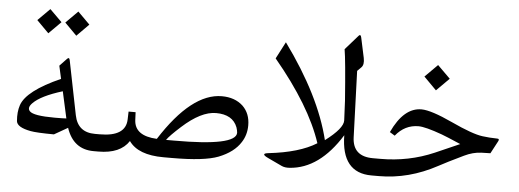

<svg xmlns="http://www.w3.org/2000/svg" viewBox="-43 -696 2184 808"><g transform="rotate(5 1049.0 -292.0)"><path d="M258.8 -579.6 309.6 -528.8 258.8 -477.5 208 -528.8ZM140.6 -579.6 191.9 -528.8 140.6 -477.5 89.8 -528.8ZM373 -72.8H380.9Q395 -72.8 395 -37.1V-34.7Q395 0 380.9 0H373.5Q288.1 0 258.3 -88.4L201.2 -55.7Q126.5 -56.2 102.1 -61Q44.4 -71.8 41.5 -97.7Q38.1 -136.2 47.9 -165.5Q68.8 -228 210.9 -291L198.7 -345.7L228.5 -377Q237.3 -386.2 240.2 -373L286.1 -144Q300.3 -72.8 373 -72.8ZM92.3 -143.6Q108.9 -126 197.8 -126Q231.9 -126 247.6 -127L222.7 -239.7Q131.8 -211.9 99.1 -178.2Q79.1 -157.7 92.3 -143.6Z M668.9 0Q561.5 0 522.5 -55.7Q486.3 0 393.6 0H377.9Q349.1 0 349.1 -34.2V-38.1Q349.1 -72.8 377.9 -72.8H393.6Q502.9 -72.8 504.9 -145.5L505.9 -178.7H535.6L537.1 -145.5Q540.5 -79.1 634.3 -74.7Q763.7 -277.3 891.6 -277.3Q946.8 -277.3 981 -245.6Q1012.7 -214.8 1012.7 -164.6Q1012.7 -124.5 992.2 -92.8Q964.4 -48.3 899.9 -22.9Q840.8 0 704.6 0ZM673.3 -73.7H707Q968.3 -73.2 968.8 -129.4Q968.3 -139.2 963.9 -152.3Q943.8 -204.6 873.5 -204.6Q810.1 -204.6 731 -132.8Q686 -92.3 673.3 -73.7Z M1547.4 -72.8Q1547.4 -72.8 1562 -72.8Q1576.2 -72.8 1576.2 -37.1V-34.7Q1576.2 0 1562 0H1547.4Q1420.4 0 1418.9 -158.7Q1327.1 -10.7 1201.7 -2Q1181.6 -0.5 1168 -6.8L1108.9 -34.7Q1071.8 -51.8 1107.4 -55.7Q1237.3 -70.3 1309.1 -115.2Q1258.3 -269.5 1103 -455.6L1140.1 -526.9Q1294.4 -314.9 1339.4 -130.9Q1414.1 -187 1413.1 -220.7Q1410.6 -286.1 1409.2 -303.7Q1396.5 -475.1 1388.7 -519.5L1442.4 -580.6Q1450.7 -590.3 1454.1 -574.2L1472.2 -489.7Q1478 -461.4 1465.3 -449.2L1449.2 -433.1L1459 -153.3Q1461.9 -72.8 1547.4 -72.8Z M1786.6 -487.3 1840.3 -434.1 1786.6 -380.4 1733.4 -434.1ZM1578.6 -72.8Q1698.7 -72.8 1804.7 -118.7L1908.2 -164.1Q1846.2 -190.9 1827.1 -197.8Q1755.9 -223.6 1727.1 -223.6Q1669.4 -223.6 1630.4 -175.3L1608.9 -188.5Q1658.7 -295.9 1733.9 -295.4Q1774.9 -294.9 1865.2 -252.9Q1956.5 -210.4 1999 -205.1Q2027.8 -201.2 2061.5 -200.7Q2072.3 -200.7 2066.4 -189.9L2038.1 -136.7Q2016.1 -136.2 2000 -135.7Q1964.4 -134.3 1928.2 -116.7Q1856 -82 1824.2 -64.5Q1705.1 0 1578.6 0H1558.1Q1529.3 0 1529.3 -34.2V-38.1Q1529.3 -72.8 1558.1 -72.8Z"/></g></svg>

Font: Parastoo Print
Style: Print
Weight: 400
Foundry: Saber Rastikerdar (saber.rastikerdar@gmail.com)
Version: Version 1.0.0-alpha5